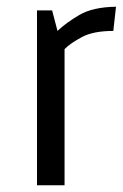

<svg xmlns="http://www.w3.org/2000/svg" viewBox="-20 -551 365 571"><path d="M172 0H90V-520H135L151 -459Q176 -483 216 -506.5Q256 -530 325 -531L317 -459Q258 -459 224 -441Q190 -423 172 -405Z"/></svg>

Font: Strait
Style: Regular
Weight: 400
Designer: Eduardo Rodriguez Tunni
Foundry: Eduardo Rodriguez Tunni
Version: Version 1.002; ttfautohint (v1.8.4.7-5d5b);gftools[0.9.23]